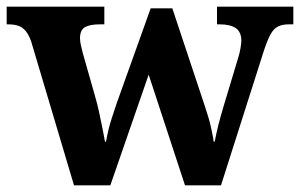

<svg xmlns="http://www.w3.org/2000/svg" viewBox="-23 -556 900 576"><path d="M71 -430Q64 -451 54.5 -462.5Q45 -474 32.5 -478.5Q20 -483 0 -483H-3V-536H290V-483H277Q247 -483 232 -474.5Q217 -466 217 -441Q217 -433 219.5 -421Q222 -409 225 -398L262 -268Q269 -244 274.5 -218.5Q280 -193 284.5 -170.5Q289 -148 292 -131H295Q298 -148 302 -165Q306 -182 312.5 -202Q319 -222 327 -246L429 -531H494L592.1 -235.9Q598 -218 602.5 -203Q607 -188 609.7 -175.1Q612.5 -162.2 614.7 -151.1Q617 -140 618 -131H621Q626 -156 631.5 -178.5Q637 -201 648 -238L692 -384Q696 -397 698.5 -411.5Q701 -426 701 -434Q701 -460 684.5 -471.5Q668 -483 635 -483H628V-536H857V-483H844Q825 -483 812 -477Q799 -471 789.5 -454.5Q780 -438 769 -405L640 0H532L423 -332L308 0H199Z"/></svg>

Font: Noto Serif Tamil
Style: Regular
Weight: 400
Designer: Indian Type Foundry, Tom Grace, and the Monotype Design Team
Foundry: Monotype Imaging Inc.
Version: Version 2.003